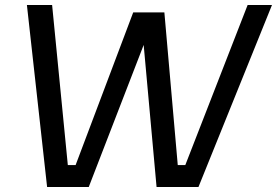

<svg xmlns="http://www.w3.org/2000/svg" viewBox="-20 -750 1111 770"><path d="M335.9 0H168.9L87.9 -730H189L252 -87.9H283.2L514.2 -700.2H639.2L692.9 -87.9H723.1L973.1 -730H1070.8L775.9 0H607.9L556.2 -569.8Z"/></svg>

Font: Sora Italic
Style: Regular
Weight: 400
Designer: Jonathan Barnbrook, Julián Moncada
Foundry: Barnbrook Fonts
Version: Version 2.000